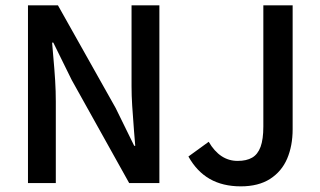

<svg xmlns="http://www.w3.org/2000/svg" viewBox="-20 -674 1177 707"><path d="M474.1 -137.2H478L473.6 -190.4Q469.2 -247.6 466.8 -284.4Q464.4 -321.3 464.4 -356.9V-654.3H566.9V0H455.6L244.1 -379.4L176.3 -517.1H171.9Q172.9 -502 175.8 -470.7Q180.7 -417 183.1 -377.4Q185.5 -337.9 185.5 -300.3V0H83V-654.3H193.4L405.8 -276.4ZM949.7 -208V-654.3H1057.6V-198.2Q1057.6 -137.2 1037.4 -89.8Q1017.1 -42.5 974.4 -15.1Q931.6 12.2 866.7 12.2Q800.3 12.2 752.4 -15.1Q704.6 -42.5 673.8 -97.7L748.5 -151.9Q789.6 -81.5 855 -81.5Q887.7 -81.5 908.4 -93.5Q929.2 -105.5 939.5 -133.3Q949.7 -161.1 949.7 -208Z"/></svg>

Font: Varta
Style: Bold
Weight: 700
Designer: Joana Correia, Viktoriya Grabowska, Eben Sorkin
Foundry: Sorkin Type
Version: Version 1.002; ttfautohint (v1.3) -l 8 -r 24 -G 200 -x 12 -H